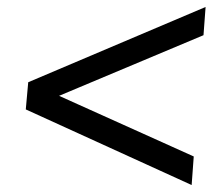

<svg xmlns="http://www.w3.org/2000/svg" viewBox="-20 -563 640 551"><path d="M54 -249 61 -327 570 -543 564 -462 90 -263 94 -313 536 -114 530 -32Z"/></svg>

Font: Muli SemiBold
Style: Italic
Weight: 600
Italic angle: -4.541°
Designer: Vernon Adams
Foundry: Vernon Adams
Version: Version 2.100; ttfautohint (v1.8.1.43-b0c9)